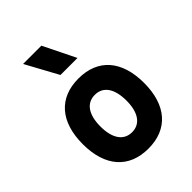

<svg xmlns="http://www.w3.org/2000/svg" viewBox="-227 -913 1040 1040"><g transform="rotate(-45 293.0 -392.5)"><path d="M293 9.8C441.9 9.8 527.8 -87.9 527.8 -258.8C527.8 -429.7 441.9 -527.3 293 -527.3C144 -527.3 58.1 -429.7 58.1 -258.8C58.1 -87.9 144 9.8 293 9.8ZM293 -115.7C230 -115.7 193.4 -167.5 193.4 -258.8C193.4 -350.6 230 -401.9 293 -401.9C356.4 -401.9 392.6 -350.6 392.6 -258.8C392.6 -167.5 356.4 -115.7 293 -115.7ZM237.8 -609.4H368.2L276.9 -794.9H136.7Z"/></g></svg>

Font: Cascadia Code
Style: Bold
Weight: 700
Monospace: yes
Designer: Aaron Bell
Foundry: Saja Typeworks
Version: Version 2404.023